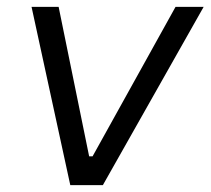

<svg xmlns="http://www.w3.org/2000/svg" viewBox="-20 -540 614 560"><path d="M185 0H280L574 -520H492L250 -84H240L151 -520H72Z"/></svg>

Font: Fixel Display
Style: Italic
Weight: 400
Italic angle: -10°
Designer: AlfaBravo + MacPaw
Foundry: Kyrylo Tkachov, Marchela Mozhyna, Serhii Makarenko, Maria Weinstein, Zakhar Kryvoshyya
Version: Version 1.210;Glyphs 3.2 (3217)